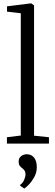

<svg xmlns="http://www.w3.org/2000/svg" viewBox="-20 -839 320 1122"><path d="M101.5 -47V-761.5L21 -771V-802L157.5 -819H163L179 -807.5V-46L266 -37V0H20.5V-37ZM195 137.5Q195 169.5 180 196.2Q165 223 147.8 240.5Q130.5 258 122.5 262.5H121.5L98 246.5V241Q112.5 231.5 120.8 212.8Q129 194 129 180Q129 166.5 123.2 157.8Q117.5 149 108 142.5Q100.5 137 94.8 129Q89 121 89 106Q89 89.5 96.8 80Q104.5 70.5 115.2 66.5Q126 62.5 134.5 62.5H137Q163.5 62.5 179.2 82.2Q195 102 195 137.5Z"/></svg>

Font: Merriweather 48pt Light
Style: Regular
Weight: 300
Version: Version 2.100